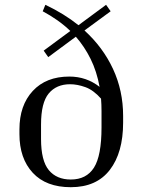

<svg xmlns="http://www.w3.org/2000/svg" viewBox="-20 -770 599 800"><path d="M493 -259Q493 -134 437.5 -62Q382 10 275 10Q172 10 116.5 -50Q61 -110 61 -211V-231Q61 -331 116.5 -391Q172 -451 269 -451Q340 -451 395 -408Q383 -473 357.5 -524.5Q332 -576 296 -617L181 -532L162 -559L273 -641Q248 -665 219 -685.5Q190 -706 158 -723L169 -750Q247 -713 307 -665L422 -750L441 -723L332 -643Q409 -573 451 -482.5Q493 -392 493 -287ZM151 -191Q151 -100 183.5 -61Q216 -22 275 -22Q340 -22 371.5 -71.5Q403 -121 403 -239V-307Q403 -321 402.5 -333.5Q402 -346 401 -359Q369 -395 335.5 -407Q302 -419 272 -419Q215 -419 183 -380.5Q151 -342 151 -251Z"/></svg>

Font: Inria Serif
Style: Regular
Weight: 400
Designer: Black Foundry Team
Foundry: Black Foundry
Version: Version 1.000; ttfautohint (v1.8.3)